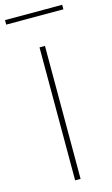

<svg xmlns="http://www.w3.org/2000/svg" viewBox="-144 -915 560 963"><g transform="rotate(-15 136.5 -433.5)"><path d="M-11.7 -843.8V-867.2H285.2V-843.8ZM120.1 0V-690.4H148.4V0Z"/></g></svg>

Font: Gothic A1 Thin
Style: Regular
Weight: 250
Designer: HanYang I&C Co.,Ltd.
Foundry: HanYang I&C Co.,Ltd.
Version: Version 2.50